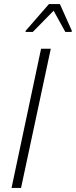

<svg xmlns="http://www.w3.org/2000/svg" viewBox="-20 -929 375 949"><path d="M37 0 183 -688H231L84 0ZM106 -771 107 -777 222 -909H276L335 -777L334 -771H303L245 -876L142 -771Z"/></svg>

Font: Saira SemiCondensed ExtraLight
Style: Italic
Weight: 250
Width: 4
Italic angle: -12°
Designer: Hector Gatti with collaboration of the Omnibus-Type team
Foundry: Omnibus-Type
Version: Version 1.101